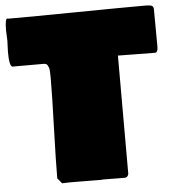

<svg xmlns="http://www.w3.org/2000/svg" viewBox="-61 -783 764 846"><g transform="rotate(-5 321.0 -360.0)"><path d="M-7.8 -585Q-7.8 -593.8 -6.8 -611.1Q-5.9 -628.4 -5.9 -634.8Q-5.9 -637.2 -6.8 -652.3Q-7.8 -667.5 -7.8 -678.7Q-7.8 -730.5 2 -730.5Q5.9 -730.5 8.8 -729.5Q110.8 -729.5 311.3 -731.9Q511.7 -734.4 611.3 -734.4Q636.2 -734.4 642.8 -730Q649.4 -725.6 649.4 -712.9V-699.2Q649.4 -673.8 649.9 -624.3Q650.4 -574.7 650.4 -548.8Q650.4 -523.4 636.7 -523.4Q609.4 -523.4 555.2 -524.4Q501 -525.4 473.6 -525.4V-2Q470.2 12.7 457 13.7Q439.9 13.7 407.2 13.2Q374.5 12.7 357.4 12.7Q356.4 12.7 355.5 13.7Q334 13.7 295.2 13.2Q256.3 12.7 237.3 12.7H208Q198.2 13.7 179.7 13.7L160.2 -9.8Q160.2 -84 165 -230.5Q169.9 -377 169.9 -451.2Q169.9 -454.6 169.7 -462.4Q169.4 -470.2 169.4 -475.1Q169.4 -480 168.7 -487.3Q168 -494.6 166.3 -499.3Q164.6 -503.9 162.1 -508.5Q159.7 -513.2 155.5 -515.4Q151.4 -517.6 145.5 -517.6H5.9Q-7.8 -521.5 -7.8 -585Z"/></g></svg>

Font: Bowlby One SC
Style: Regular
Weight: 400
Width: 1
Version: Version 1.2